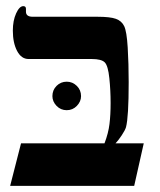

<svg xmlns="http://www.w3.org/2000/svg" viewBox="-20 -608 522 628"><path d="M418.9 0H13.2L48.8 -139.2H321.8Q334.5 -172.4 338.1 -202.4Q341.8 -232.4 341.8 -271Q341.8 -312.5 337.6 -352.5Q333.5 -392.6 322.8 -403.8Q312 -415 279.8 -415H73.2Q49.8 -415 35.9 -441.4Q22 -467.8 22 -507.8Q22 -540.5 32.7 -564.2Q43.5 -587.9 56.2 -587.9Q64.9 -587.9 64.9 -579.1V-569.8Q64.9 -553.2 86.9 -553.2H298.8Q340.3 -553.2 359.1 -546.4Q377.9 -539.6 386.2 -522.5Q394.5 -505.4 397.7 -452.9Q400.9 -400.4 400.9 -338.9Q400.9 -225.1 392.1 -191.9Q389.2 -182.1 378.2 -165.5Q367.2 -148.9 357.9 -139.2H450.2ZM151.4 -293.5Q151.4 -313.5 165 -327.1Q178.7 -340.8 198.2 -340.8Q217.3 -340.8 231.2 -327.1Q245.1 -313.5 245.1 -293.5Q245.1 -275.9 231.4 -261.7Q217.8 -247.6 198.2 -247.6Q178.7 -247.6 165 -261.7Q151.4 -275.9 151.4 -293.5Z"/></svg>

Font: Tinos
Style: Bold
Weight: 700
Designer: Steve Matteson
Foundry: Monotype Imaging Inc.
Version: Version 1.23